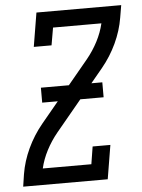

<svg xmlns="http://www.w3.org/2000/svg" viewBox="-53 -777 605 819"><g transform="rotate(-5 250.0 -367.5)"><path d="M13 0 21 -53Q30 -108 55 -161.5Q80 -215 118 -261L331 -518Q358 -551 377.5 -588.5Q397 -626 406 -665H199L186 -590H110L134 -735H497L488 -682Q479 -627 454 -573.5Q429 -520 391 -474L178 -217Q151 -184 131.5 -146.5Q112 -109 103 -70H311L323 -145H399L375 0ZM125 -350V-414H388V-350Z"/></g></svg>

Font: Iosevka Curly Slab Oblique
Style: Regular
Weight: 400
Italic angle: -9°
Monospace: yes
Designer: Belleve Invis
Foundry: Belleve Invis
Version: Version 11.1.0; ttfautohint (v1.8.3)